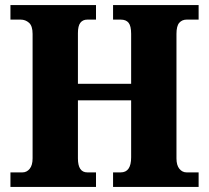

<svg xmlns="http://www.w3.org/2000/svg" viewBox="-20 -734 820 754"><path d="M21 0V-57H68Q85 -57 96.5 -71Q108 -85 108 -112V-601Q108 -632 94 -644.5Q80 -657 61 -657H21V-714H357V-657H323Q305 -657 295.5 -644.5Q286 -632 286 -604V-405H495V-601Q495 -632 485 -644.5Q475 -657 454 -657H424V-714H760V-657H713Q695 -657 684 -644.5Q673 -632 673 -601V-112Q673 -85 684.5 -71Q696 -57 713 -57H760V0H424V-57H454Q495 -57 495 -116V-340H286V-112Q286 -57 323 -57H357V0Z"/></svg>

Font: Noto Serif Armenian SemiCondensed ExtraBold
Style: Regular
Weight: 800
Width: 4
Designer: Monotype Design Team
Foundry: Monotype Imaging Inc.
Version: Version 2.008; ttfautohint (v1.8.4.7-5d5b)